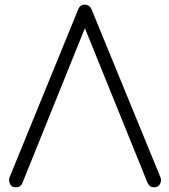

<svg xmlns="http://www.w3.org/2000/svg" viewBox="-20 -801 721 821"><path d="M48 0Q29 0 22.5 -15Q16 -30 21 -43L314 -760Q322 -781 343 -781Q363 -781 372 -760L666 -43Q672 -28 664 -14Q656 0 639 0Q629 0 622.5 -4.5Q616 -9 611 -19L327 -720H359L76 -19Q72 -9 65 -4.5Q58 0 48 0Z"/></svg>

Font: ComfortaaLight
Style: Regular
Weight: 300
Designer: Johan Aakerlund
Foundry: Johan Aakerlund
Version: Version 3.104; ttfautohint (v1.8.1.43-b0c9)